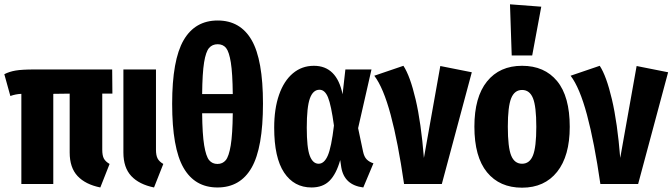

<svg xmlns="http://www.w3.org/2000/svg" viewBox="-25 -853 3117 890"><path d="M483 -93 440 16Q371 2 334.5 -37Q298 -76 298 -146V-419L222 -418V0H74V-418Q48 -417 23 -408L-5 -509Q18 -521 47.5 -526Q77 -531 134 -531H495L496 -419H449V-159Q449 -132 456.5 -118Q464 -104 483 -93Z M698 -159Q698 -133 705.5 -118.5Q713 -104 732 -93L689 16Q620 2 583.5 -37Q547 -76 547 -146V-531H698Z M1194 -373Q1194 -168 1141.5 -76Q1089 16 983 16Q878 16 825.5 -75.5Q773 -167 773 -372Q773 -575 826 -666.5Q879 -758 984 -758Q1089 -758 1141.5 -667Q1194 -576 1194 -373ZM912 -417H1054Q1053 -514 1045 -563.5Q1037 -613 1023 -630.5Q1009 -648 984 -648Q959 -648 944 -630.5Q929 -613 921 -563.5Q913 -514 912 -417ZM1054 -328H912Q913 -230 921.5 -179Q930 -128 944.5 -110.5Q959 -93 983 -93Q1007 -93 1021.5 -110.5Q1036 -128 1044.5 -179Q1053 -230 1054 -328Z M1563 -416 1576 -531H1697L1635 -259L1658 -150Q1663 -126 1675 -114Q1687 -102 1706 -96L1659 16Q1571 5 1557 -77L1552 -111Q1534 -47 1503 -15.5Q1472 16 1419 16Q1338 16 1292 -53Q1246 -122 1246 -261Q1246 -349 1268.5 -413.5Q1291 -478 1332.5 -513Q1374 -548 1430 -548Q1536 -548 1563 -416ZM1397 -261Q1397 -168 1411 -131Q1425 -94 1452 -94Q1478 -94 1494.5 -132Q1511 -170 1523 -271Q1510 -366 1495.5 -401.5Q1481 -437 1456 -437Q1426 -437 1411.5 -397Q1397 -357 1397 -261Z M1940 -121 2016 -547 2162 -518 2023 0H1848Q1820 -194 1786 -320.5Q1752 -447 1710 -502L1845 -548Q1876 -501 1901.5 -392.5Q1927 -284 1940 -121Z M2616 -265Q2616 -130 2557.5 -56.5Q2499 17 2395 17Q2291 17 2232.5 -54.5Q2174 -126 2174 -266Q2174 -403 2232.5 -475.5Q2291 -548 2395 -548Q2499 -548 2557.5 -477Q2616 -406 2616 -265ZM2329 -266Q2329 -170 2344.5 -132Q2360 -94 2395 -94Q2430 -94 2445.5 -132.5Q2461 -171 2461 -265Q2461 -360 2445.5 -398Q2430 -436 2395 -436Q2360 -436 2344.5 -397.5Q2329 -359 2329 -266ZM2339 -833 2484 -822 2442 -596H2347Z M2850 -121 2926 -547 3072 -518 2933 0H2758Q2730 -194 2696 -320.5Q2662 -447 2620 -502L2755 -548Q2786 -501 2811.5 -392.5Q2837 -284 2850 -121Z"/></svg>

Font: Fira Sans Extra Condensed
Style: Bold
Weight: 700
Width: 1
Designer: Carrois Corporate & Edenspiekermann AG
Foundry: Carrois Corporate GbR & Edenspiekermann AG
Version: Version 4.203